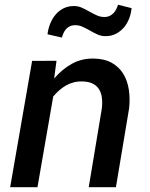

<svg xmlns="http://www.w3.org/2000/svg" viewBox="-20 -783 627 803"><path d="M530.3 -749Q528.3 -727.1 520.3 -705.8Q512.2 -684.6 498.3 -668.2Q484.4 -651.9 465.1 -641.8Q445.8 -631.8 421.4 -631.8Q402.8 -631.8 387 -639.2Q371.1 -646.5 356 -655.3Q340.8 -664.1 325.2 -671.1Q309.6 -678.2 291.5 -677.7Q280.3 -677.2 271.5 -672.9Q262.7 -668.5 256.3 -661.4Q250 -654.3 245.8 -645Q241.7 -635.7 238.8 -626L178.7 -639.6Q181.2 -661.6 189.5 -682.9Q197.8 -704.1 211.7 -720.9Q225.6 -737.8 245.1 -747.8Q264.6 -757.8 289.1 -757.8Q307.1 -757.8 323 -750.5Q338.9 -743.2 354.2 -734.4Q369.6 -725.6 385.5 -718.5Q401.4 -711.4 419.4 -711.9Q430.7 -712.4 439.5 -716.8Q448.2 -721.2 454.8 -728.3Q461.4 -735.4 466.1 -744.4Q470.7 -753.4 473.6 -763.2ZM216.3 -528.8 206.5 -454.6Q238.8 -492.7 280 -515.9Q321.3 -539.1 372.6 -538.1Q418 -537.1 448.2 -519.8Q478.5 -502.4 495.8 -473.9Q513.2 -445.3 518.8 -408Q524.4 -370.6 520 -330.1L464.8 0H351.1L405.8 -328.6Q408.7 -353 406.2 -373.5Q403.8 -394 394.5 -409.2Q385.3 -424.3 368.2 -433.1Q351.1 -441.9 324.2 -442.4Q305.2 -442.9 288.1 -438.5Q271 -434.1 256.1 -425.5Q241.2 -417 227.8 -405.3Q214.4 -393.6 202.6 -379.4L136.7 0H22.5L114.3 -528.3Z"/></svg>

Font: TypoPRO Roboto Mono
Style: Italic
Weight: 500
Designer: Google
Version: Version 2.000986; 2015; ttfautohint (v1.3)